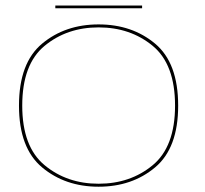

<svg xmlns="http://www.w3.org/2000/svg" viewBox="-20 -684 757 708"><path d="M343.5 4.5Q467 4.5 552 -66.8Q637 -138 637 -294.5Q637 -452 552 -523Q467 -594 343.5 -594Q220.5 -594 135.2 -523Q50 -452 50 -294.5Q50 -138 135.2 -66.8Q220.5 4.5 343.5 4.5ZM343.5 -6.5Q227 -6.5 144.5 -74.8Q62 -143 62 -294.5Q62 -447 144.5 -515Q227 -583 343.5 -583Q460.5 -583 543 -515Q625.5 -447 625.5 -294.5Q625.5 -143 543 -74.8Q460.5 -6.5 343.5 -6.5ZM184 -653.5H504V-663.5H184Z"/></svg>

Font: Anybody Expanded Thin
Style: Regular
Weight: 250
Width: 7
Version: Version 1.113;gftools[0.9.25]